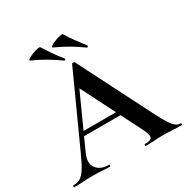

<svg xmlns="http://www.w3.org/2000/svg" viewBox="-188 -964 1091 1119"><g transform="rotate(-30 357.0 -404.0)"><path d="M171 -229 186 -257H474L481 -229ZM717 -12Q722 -12 722 -6Q722 0 717 0Q687 0 654.5 -2Q622 -4 592 -4Q558 -4 533 -2Q508 0 477 0Q473 0 473 -6Q473 -12 477 -12Q518 -12 524.5 -28.5Q531 -45 506 -94L303 -495L352 -581L153 -142Q126 -82 152 -47Q178 -12 234 -12Q239 -12 239 -6Q239 0 234 0Q204 0 179 -2Q154 -4 116 -4Q77 -4 53.5 -2Q30 0 -4 0Q-8 0 -8 -6Q-8 -12 -4 -12Q23 -12 42.5 -23.5Q62 -35 81.5 -65.5Q101 -96 126 -152L343 -629Q344 -632 352 -632.5Q360 -633 361 -629L611 -137Q635 -90 652.5 -62.5Q670 -35 685.5 -23.5Q701 -12 717 -12ZM465 -668Q470 -666 473 -670Q476 -674 473 -678Q448 -710 425 -742Q402 -774 383 -805Q381 -810 364.5 -806.5Q348 -803 328.5 -795.5Q309 -788 297 -780Q285 -772 293 -768Q344 -745 384.5 -721Q425 -697 465 -668ZM313 -668Q318 -666 320.5 -670Q323 -674 321 -678Q295 -709 273 -741.5Q251 -774 231 -805Q229 -810 212.5 -806.5Q196 -803 176.5 -795.5Q157 -788 145 -780Q133 -772 141 -768Q192 -745 232.5 -721Q273 -697 313 -668Z"/></g></svg>

Font: Cormorant Infant Light
Style: Regular
Weight: 300
Designer: Christian Thalmann (Catharsis Fonts)
Foundry: Catharsis Fonts
Version: Version 4.001